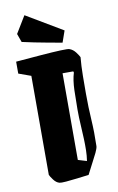

<svg xmlns="http://www.w3.org/2000/svg" viewBox="-93 -874 573 936"><g transform="rotate(-10 194.0 -405.5)"><path d="M285 -622Q302 -616 314.5 -599.5Q327 -583 331 -574Q327 -532 326.5 -482.5Q326 -433 326 -395Q326 -326 330 -264Q334 -202 332 -133Q331 -122 321.5 -102Q312 -82 301 -62L270 -2Q246 1 214 5Q182 9 156.5 11Q131 13 124 11Q108 7 95 -10.5Q82 -28 79 -36V-526L18 -548V-607Q89 -613 146.5 -617.5Q204 -622 241 -623.5Q278 -625 285 -622ZM231 -83 274 -70Q278 -96 278.5 -122.5Q279 -149 278 -177Q277 -211 274.5 -248Q272 -285 272 -325Q272 -369 273.5 -420Q275 -471 286 -506L284 -512H231ZM257 -659Q228 -664 192.5 -670.5Q157 -677 122 -684Q87 -691 61 -697L46 -739L97 -823L277 -716Z"/></g></svg>

Font: Grenze Gotisch ExtraBold
Style: Regular
Weight: 800
Designer: Renata Polastri
Foundry: Omnibus-Type
Version: Version 1.001